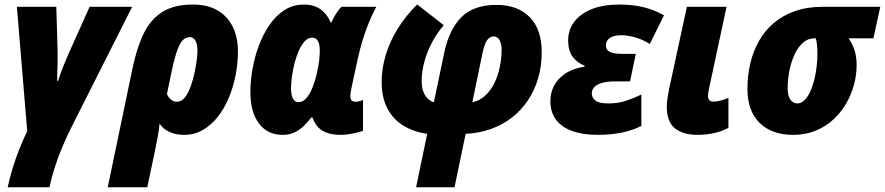

<svg xmlns="http://www.w3.org/2000/svg" viewBox="-20 -583 3890 844"><path d="M13.7 240.2Q22.9 198.2 35.4 157Q47.9 115.7 64 75Q80.1 34.2 99.6 -6.8L54.2 -553.2H227.5L232.9 -369.6Q233.4 -344.2 233.4 -326.7Q233.4 -309.1 232.9 -294.7Q232.4 -280.3 231.9 -264.6Q231.4 -249 231 -227.5H235.4Q244.1 -256.3 259 -293.5Q273.9 -330.6 291 -368.2L374 -553.2H561L303.7 -43Q276.4 9.8 255.6 59.1Q234.9 108.4 220.5 153.6Q206.1 198.7 197.3 240.2Z M453.6 240.2 562.5 -282.7Q581.1 -372.1 611.3 -434.8Q641.6 -497.6 693.4 -530.3Q745.1 -563 828.6 -563Q893.6 -563 937.5 -536.6Q981.4 -510.3 1003.7 -464.1Q1025.9 -418 1025.9 -357.4Q1025.9 -304.7 1015.6 -252.2Q1005.4 -199.7 985.6 -152.6Q965.8 -105.5 937 -69.1Q908.2 -32.7 871.3 -11.5Q834.5 9.8 789.6 9.8Q751 9.8 723.4 -3.7Q695.8 -17.1 681.6 -40Q679.2 -12.7 673.1 19.5Q667 51.8 660.6 82.5L627.4 240.2ZM757.8 -135.7Q777.8 -135.7 793 -155Q808.1 -174.3 818.6 -204.1Q829.1 -233.9 835.7 -265.4Q842.3 -296.9 845.2 -322.5Q848.1 -348.1 848.1 -358.9Q848.1 -388.2 839.1 -404.1Q830.1 -419.9 814.5 -419.9Q799.3 -419.9 786.1 -408.7Q772.9 -397.5 761 -366.5Q749 -335.4 735.8 -274.9L713.9 -169.9Q720.2 -154.8 731.4 -145.3Q742.7 -135.7 757.8 -135.7Z M1222.2 9.8Q1155.8 9.8 1118.2 -40.3Q1080.6 -90.3 1080.6 -178.7Q1080.6 -225.1 1089.6 -277.6Q1098.6 -330.1 1117.2 -380.4Q1135.7 -430.7 1163.8 -472.2Q1191.9 -513.7 1230 -538.3Q1268.1 -563 1315.9 -563Q1359.9 -563 1389.2 -542Q1418.5 -521 1433.6 -484.4H1437Q1442.4 -497.1 1449.5 -509.8Q1456.5 -522.5 1464.6 -533.7Q1472.7 -544.9 1481 -553.2H1634.3Q1616.7 -521 1601.3 -483.2Q1585.9 -445.3 1574 -406Q1562 -366.7 1553.7 -329.1L1526.4 -203.6Q1523.9 -192.4 1522 -180.2Q1520 -168 1520 -160.2Q1520 -146 1526.6 -140.9Q1533.2 -135.7 1543.9 -135.7Q1550.3 -135.7 1559.1 -137.9Q1567.9 -140.1 1575.7 -144V-7.8Q1557.6 -1.5 1529.8 4.2Q1502 9.8 1478.5 9.8Q1438 9.8 1412.6 -1Q1387.2 -11.7 1373.5 -29.3Q1359.9 -46.9 1354 -66.4H1348.1Q1334 -47.4 1315.9 -29.8Q1297.9 -12.2 1275.1 -1.2Q1252.4 9.8 1222.2 9.8ZM1291 -133.8Q1311.5 -133.8 1327.1 -152.1Q1342.8 -170.4 1353.8 -198.5Q1364.7 -226.6 1371.6 -254.9Q1379.9 -290.5 1382.8 -315.4Q1385.7 -340.3 1385.7 -359.4Q1385.7 -389.6 1377 -403.6Q1368.2 -417.5 1352.5 -417.5Q1334.5 -417.5 1319.8 -401.9Q1305.2 -386.2 1293.9 -361.1Q1282.7 -335.9 1275.1 -306.2Q1267.6 -276.4 1263.4 -247.6Q1259.3 -218.8 1259.3 -196.8Q1259.3 -165.5 1267.8 -149.7Q1276.4 -133.8 1291 -133.8Z M1809.1 240.2 1857.9 5.4Q1796.9 -3.4 1752 -31.5Q1707 -59.6 1682.4 -107.4Q1657.7 -155.3 1657.7 -222.2Q1657.7 -282.7 1676 -342.5Q1694.3 -402.3 1729.2 -458.5Q1764.2 -514.6 1814 -563.5L1930.7 -472.2Q1901.4 -438.5 1879.4 -397.2Q1857.4 -356 1845.5 -312Q1833.5 -268.1 1833.5 -226.1Q1833.5 -203.1 1839.6 -184.1Q1845.7 -165 1857.7 -152.1Q1869.6 -139.2 1887.2 -133.3L1933.6 -355Q1955.1 -454.1 2008.5 -507.8Q2062 -561.5 2163.1 -561.5Q2254.9 -561.5 2308.1 -508.1Q2361.3 -454.6 2361.3 -353.5Q2361.3 -293 2345.7 -239.5Q2330.1 -186 2300.8 -142.1Q2271.5 -98.1 2230.2 -66.2Q2189 -34.2 2137.7 -15.9Q2086.4 2.4 2026.9 5.4L1978 240.2ZM2056.2 -133.3Q2085 -139.6 2106.4 -157.2Q2127.9 -174.8 2143.1 -199.5Q2158.2 -224.1 2167.5 -252.7Q2176.8 -281.2 2180.9 -309.8Q2185.1 -338.4 2185.1 -363.3Q2185.1 -388.7 2176.3 -405.8Q2167.5 -422.9 2149.9 -422.9Q2133.8 -422.9 2121.8 -407.2Q2109.9 -391.6 2101.1 -350.1Z M2607.4 9.8Q2542.5 9.8 2495.8 -6.8Q2449.2 -23.4 2424.3 -56.6Q2399.4 -89.8 2399.4 -139.2Q2399.4 -174.8 2415.3 -205.8Q2431.2 -236.8 2464.4 -259.3Q2497.6 -281.7 2549.8 -290V-294.4Q2517.6 -306.6 2497.6 -333Q2477.5 -359.4 2477.5 -405.3Q2477.5 -451.7 2504.4 -487.3Q2531.2 -522.9 2581.5 -543Q2631.8 -563 2701.7 -563Q2760.3 -563 2808.1 -551.5Q2856 -540 2898.9 -515.6L2836.4 -389.6Q2807.6 -408.2 2773.7 -418.2Q2739.7 -428.2 2712.9 -428.2Q2680.2 -428.2 2661.9 -416.7Q2643.6 -405.3 2643.6 -382.3Q2643.6 -363.8 2660.2 -355Q2676.8 -346.2 2717.8 -346.2H2774.9L2749.5 -225.1H2681.2Q2651.4 -225.1 2628.9 -219.2Q2606.4 -213.4 2594 -201.7Q2581.5 -189.9 2581.5 -171.9Q2581.5 -153.8 2597.2 -141.1Q2612.8 -128.4 2655.3 -128.4Q2697.3 -128.4 2731.9 -139.9Q2766.6 -151.4 2799.3 -167.5V-29.3Q2760.7 -9.8 2712.4 0Q2664.1 9.8 2607.4 9.8Z M3047.4 9.8Q2982.4 9.8 2946.8 -19Q2911.1 -47.9 2911.1 -113.3Q2911.1 -129.4 2914.3 -151.4Q2917.5 -173.3 2921.4 -192.4L2999.5 -553.2H3173.8L3096.7 -193.4Q3094.7 -183.6 3093.5 -175.8Q3092.3 -168 3092.3 -160.2Q3092.3 -149.9 3098.1 -143.1Q3104 -136.2 3115.2 -136.2Q3127.9 -136.2 3146.5 -140.6Q3165 -145 3182.1 -152.8V-21Q3152.8 -5.4 3118.2 2.2Q3083.5 9.8 3047.4 9.8Z M3465.8 9.8Q3373 9.8 3319.3 -42.7Q3265.6 -95.2 3265.6 -192.4Q3265.6 -250 3278.1 -303.7Q3290.5 -357.4 3316.2 -402.8Q3341.8 -448.2 3381.6 -481.9Q3421.4 -515.6 3475.3 -534.4Q3529.3 -553.2 3598.1 -553.2H3849.6L3819.3 -414.6H3710Q3725.6 -393.6 3735.6 -364.7Q3745.6 -335.9 3745.6 -296.4Q3745.6 -254.4 3734.1 -211.2Q3722.7 -168 3700 -128.4Q3677.2 -88.9 3643.6 -57.9Q3609.9 -26.9 3565.4 -8.5Q3521 9.8 3465.8 9.8ZM3484.9 -128.4Q3501.5 -128.4 3515.1 -141.4Q3528.8 -154.3 3539.6 -176.3Q3550.3 -198.2 3557.9 -226.6Q3565.4 -254.9 3569.3 -285.9Q3573.2 -316.9 3573.2 -347.2Q3573.2 -371.1 3571.3 -387.2Q3569.3 -403.3 3565.9 -414.6H3559.6Q3531.7 -414.6 3509.8 -395.3Q3487.8 -376 3472.9 -343.8Q3458 -311.5 3450.2 -272.7Q3442.4 -233.9 3442.4 -195.3Q3442.4 -160.2 3454.8 -144.3Q3467.3 -128.4 3484.9 -128.4Z"/></svg>

Font: Open Sans SemiCondensed ExtraBold
Style: Italic
Weight: 800
Width: 4
Italic angle: -12°
Designer: Monotype Design Team
Foundry: Monotype Imaging Inc.
Version: Version 3.003